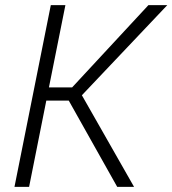

<svg xmlns="http://www.w3.org/2000/svg" viewBox="-20 -731 674 751"><path d="M249 -337.4H161.1L93.8 0H36.6L178.7 -710.9H235.8L171.4 -389.2H262.2L560.5 -710.9H634.3L300.3 -358.4L504.4 0H438.5Z"/></svg>

Font: Franko
Style: Light Italic
Weight: 300
Designer: Google
Version: Version 1.200310; 2013